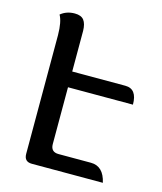

<svg xmlns="http://www.w3.org/2000/svg" viewBox="-101 -731 679 806"><g transform="rotate(15 238.0 -328.0)"><path d="M421.9 0H113.3Q79.6 0 79.6 -34.2V-550.3Q79.1 -608.4 63.5 -635.3Q88.9 -656.2 124.5 -656.2Q152.8 -656.2 164.6 -640.6Q176.3 -625 176.8 -594.7V-418H407.7Q459 -418 459 -349.6H176.8V-102.1Q177.2 -68.4 210.9 -68.4H351.6Q406.7 -68.4 421.9 0Z"/></g></svg>

Font: Bainsley
Style: Regular
Weight: 400
Designer: Paul James MIller
Foundry: High-Logic / Made with FontCreator
Version: Version 1.411;March 28, 2021;FontCreator 13.0.0.2683 64-bit